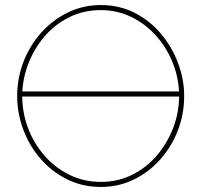

<svg xmlns="http://www.w3.org/2000/svg" viewBox="-20 -735 797 760"><path d="M59 -353V-373H701V-353ZM379 5Q306 5 245 -25.5Q184 -56 140 -107Q96 -158 72 -222.5Q48 -287 48 -355Q48 -426 73 -490.5Q98 -555 143 -605.5Q188 -656 248.5 -685.5Q309 -715 379 -715Q453 -715 513.5 -684Q574 -653 617.5 -601Q661 -549 685 -485Q709 -421 709 -355Q709 -283 684 -218.5Q659 -154 614 -103.5Q569 -53 509 -24Q449 5 379 5ZM68 -355Q68 -289 91 -228Q114 -167 156 -119Q198 -71 255 -43Q312 -15 379 -15Q448 -15 505 -44Q562 -73 603 -122Q644 -171 666.5 -231.5Q689 -292 689 -355Q689 -421 665.5 -482Q642 -543 600 -591Q558 -639 501.5 -667Q445 -695 379 -695Q310 -695 252.5 -666Q195 -637 154 -588Q113 -539 90.5 -478.5Q68 -418 68 -355Z"/></svg>

Font: Raleway Thin
Style: Regular
Weight: 100
Designer: Matt McInerney, Pablo Impallari, Rodrigo Fuenzalida
Foundry: Matt McInerney, Pablo Impallari, Rodrigo Fuenzalida
Version: Version 4.026